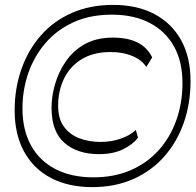

<svg xmlns="http://www.w3.org/2000/svg" viewBox="-20 -758 804 786"><path d="M358 8Q260 8 188.5 -29.5Q117 -67 78.5 -137.5Q40 -208 40 -306Q40 -396 67.5 -474.5Q95 -553 147 -612.5Q199 -672 274 -705Q349 -738 443 -738Q541 -738 612 -700.5Q683 -663 721.5 -593.5Q760 -524 760 -426Q760 -335 732.5 -256Q705 -177 652.5 -117.5Q600 -58 525.5 -25Q451 8 358 8ZM362 -32Q448 -32 515.5 -61.5Q583 -91 630 -143.5Q677 -196 702 -266.5Q727 -337 727 -418Q727 -506 692 -568.5Q657 -631 592 -664.5Q527 -698 438 -698Q349 -698 281 -667Q213 -636 166.5 -582Q120 -528 96 -459Q72 -390 72 -314Q72 -226 107 -162.5Q142 -99 207.5 -65.5Q273 -32 362 -32ZM385 -127Q297 -127 244 -173Q191 -219 191 -317Q191 -364 205.5 -414Q220 -464 250 -507.5Q280 -551 327.5 -577.5Q375 -604 442 -604Q503 -604 543 -584Q583 -564 603 -523L579 -484Q560 -513 521.5 -529Q483 -545 433 -545Q363 -545 315 -516Q267 -487 242.5 -437Q218 -387 218 -325Q218 -273 241 -240.5Q264 -208 303.5 -192.5Q343 -177 392 -177Q436 -177 474.5 -190.5Q513 -204 536 -226L545 -194Q523 -166 483 -146.5Q443 -127 385 -127Z"/></svg>

Font: Savate ExtraLight
Style: Italic
Weight: 200
Italic angle: -11°
Designer: Max Esnée
Foundry: Plomb Type
Version: Version 2.000